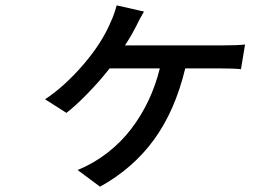

<svg xmlns="http://www.w3.org/2000/svg" viewBox="-20 -612 996 716"><path d="M148.1 -241.8Q221.6 -290.5 290.8 -371.1Q360.1 -451.7 392.8 -529.8Q405.2 -555.8 415.1 -592L517 -568.9Q497.5 -535.9 488.6 -516Q470.2 -479.4 446 -442.8H814.3Q866.1 -442.8 893.8 -446L878.6 -354Q851.9 -356.9 800.1 -356.9H670.8Q632.8 -198.9 554.3 -91.3Q475.9 16.3 353 84.2L269.5 22Q329.5 -2.5 380.7 -42.3Q431.8 -82 469.6 -131.7Q507.5 -181.5 534.1 -238.1Q560.7 -294.7 576 -356.9H388.8Q353.7 -311.8 307.9 -264.6Q262.1 -217.3 227.6 -191.1Z"/></svg>

Font: Karasuma Gothic
Style: Medium Italic
Weight: 500
Italic angle: 9.39998°
Designer: Rasmus Andersson / Ryoko Nishizuka
Foundry: Genbu
Version: Version 1.00